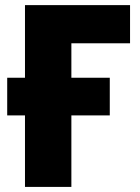

<svg xmlns="http://www.w3.org/2000/svg" viewBox="-20 -734 550 754"><path d="M490.7 -713.9V-564H260.3V-428.7H411.1V-280.8H260.3V0H78.1V-280.8H8.3V-428.7H78.1V-713.9Z"/></svg>

Font: Open Sans SemiCondensed ExtraBold
Style: Regular
Weight: 800
Width: 4
Designer: Monotype Design Team
Foundry: Monotype Imaging Inc.
Version: Version 3.000